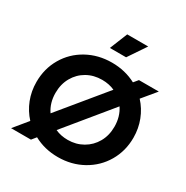

<svg xmlns="http://www.w3.org/2000/svg" viewBox="-217 -1163 1313 1355"><g transform="rotate(30 439.0 -485.5)"><path d="M243 -36 214 0H52L144 -112Q96 -164 70 -230.5Q44 -297 44 -373Q44 -481 95.5 -569Q147 -657 237.5 -707Q328 -757 439 -757Q546 -757 635 -710L664 -745H826L734 -634Q782 -582 808 -515Q834 -448 834 -373Q834 -265 782.5 -177Q731 -89 640.5 -38.5Q550 12 439 12Q331 12 243 -36ZM241 -230 542 -596Q496 -617 439 -617Q371 -617 316.5 -586Q262 -555 230.5 -499.5Q199 -444 199 -373Q199 -291 241 -230ZM439 -128Q506 -128 561 -159.5Q616 -191 647.5 -246.5Q679 -302 679 -373Q679 -455 638 -516L337 -149Q382 -128 439 -128ZM431 -983H602L505 -839H373Z"/></g></svg>

Font: BLUETTI 2.0
Style: Bold
Weight: 700
Designer: Stijn de Vries
Foundry: tokotype
Version: Version 2.005;October 31, 2023;FontCreator 14.0.0.2814 64-bi